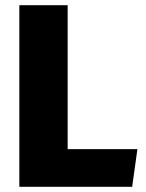

<svg xmlns="http://www.w3.org/2000/svg" viewBox="-20 -715 557 735"><path d="M239 -695H54V0H486L506 -144H239Z"/></svg>

Font: Fira Sans ExtraBold
Style: Regular
Weight: 800
Designer: bBox Type GmbH & Carrois Corporate GbR & Edenspiekermann AG
Foundry: bBox Type GmbH & Carrois Corporate GbR & Edenspiekermann AG
Version: Version 4.300;PS 004.300;hotconv 1.0.88;makeotf.lib2.5.64775